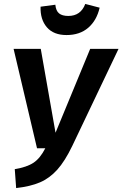

<svg xmlns="http://www.w3.org/2000/svg" viewBox="-20 -940 622 975"><path d="M347 -199Q310 -122 271 -78.5Q232 -35 183 -14Q134 7 62 15L55 -81Q116 -91 150 -113.5Q184 -136 210 -187H168L49 -692H187L262 -266L438 -692H582ZM186 -906 261 -916Q264 -885 280 -872Q296 -859 327 -859Q390 -859 413 -920L486 -901Q471 -836 428 -799Q385 -762 318 -762Q252 -762 218 -801.5Q184 -841 186 -906Z"/></svg>

Font: Fira Sans Condensed SemiBold
Style: Italic
Weight: 600
Width: 3
Italic angle: -8°
Designer: bBox Type GmbH & Carrois Corporate GbR & Edenspiekermann AG
Foundry: bBox Type GmbH & Carrois Corporate GbR & Edenspiekermann AG
Version: Version 4.301